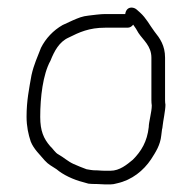

<svg xmlns="http://www.w3.org/2000/svg" viewBox="-20 -507 505 506"><path d="M372 -172C367.8 -133.8 352.3 -108.3 330 -86C314.6 -73.4 295.6 -57 271 -57H257C252.3 -57 245.7 -57.3 237 -58C229 -58 223.3 -58.3 220 -59L208 -61C199.9 -63.7 180.5 -71.8 173.5 -75C158.5 -81.9 148 -92.2 134 -100C125.6 -104.2 119.4 -115.5 112 -122C95.2 -141.6 86 -161.6 86 -199C86 -250.8 93.1 -311.2 113 -347C123.1 -372.3 136 -396.9 161 -408C188.9 -422 214.8 -434 257 -434H316C322 -434 327 -436.7 331 -442C336.7 -434.3 339.8 -429.4 345 -420C357.5 -401.2 379 -385.8 379 -355V-243C379 -238.3 379.3 -233.7 380 -229C380 -212.1 372 -185.4 372 -172ZM310 -470H257C244.7 -470 224.6 -467.2 214 -466C196.4 -464.2 187.1 -459.9 171 -453L145 -441C120.4 -427 100.4 -405.7 88 -381C79 -357 69.4 -337.8 63 -309C56.6 -272.6 50 -241.5 50 -199.5C50 -173.7 54.8 -152.5 61 -134C69 -113.9 84.9 -99.7 98 -84C107.8 -73.1 117.2 -68.9 129 -61C146 -46.4 173.4 -33.4 199 -27L213 -23C218.3 -22.3 226 -22 236 -22C245.3 -21.3 252.3 -21 257 -21H271C276.3 -21 282.3 -22 289 -24C327.9 -32.6 358.4 -57.7 378 -87C390.3 -106.1 402.4 -124.5 405 -150L407 -166C407.7 -168 408.2 -170.8 408.5 -174.5C409.6 -186.8 416 -215.5 416 -231C415.3 -235 415 -239 415 -243V-355C415 -387 401.6 -405.8 387 -424C373.6 -441.9 365.5 -459.2 349 -474L340 -482C336 -485.3 331.5 -487 326.5 -487C316.8 -487 311.4 -479.8 310 -470Z"/></svg>

Font: HoneyBee
Style: Lit
Weight: 300
Foundry: Cannot Into Space Fonts
Version: Version 0.89